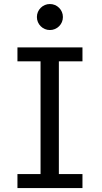

<svg xmlns="http://www.w3.org/2000/svg" viewBox="-20 -953 516 973"><path d="M397.9 -712.9V-642.1H278.3V-70.8H397.9V0H68.4V-70.8H185.5V-642.1H68.4V-712.9ZM167 -866.7Q167 -880.4 172.1 -892.3Q177.2 -904.3 186.3 -913.3Q195.3 -922.4 207.3 -927.5Q219.2 -932.6 232.9 -932.6Q246.6 -932.6 258.5 -927.5Q270.5 -922.4 279.5 -913.3Q288.6 -904.3 293.7 -892.3Q298.8 -880.4 298.8 -866.7Q298.8 -853 293.7 -841.1Q288.6 -829.1 279.5 -820.1Q270.5 -811 258.5 -805.9Q246.6 -800.8 232.9 -800.8Q219.2 -800.8 207.3 -805.9Q195.3 -811 186.3 -820.1Q177.2 -829.1 172.1 -841.1Q167 -853 167 -866.7Z"/></svg>

Font: Andika DR AuSIL
Style: Regular
Weight: 400
Designer: Annie Olsen & Victor Gaultney
Foundry: SIL International
Version: Version 0.003